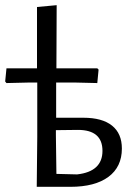

<svg xmlns="http://www.w3.org/2000/svg" viewBox="-20 -722 510 742"><path d="M122 0 124 -193V-403H90L5 -401L0 -407L5 -458H123V-695L199 -702L198 -458H356L361 -453L356 -401L272 -403H197V-267H302Q375 -267 413 -236.5Q451 -206 451 -148Q451 -77 399 -38.5Q347 0 252 0ZM196 -200 198 -50 278 -48Q376 -59 376 -139Q376 -220 281 -220L196 -219Z"/></svg>

Font: Alegreya Sans SC
Style: Regular
Weight: 400
Designer: Juan Pablo del Peral
Foundry: Huerta Tipografica
Version: Version 2.007